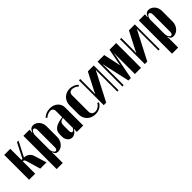

<svg xmlns="http://www.w3.org/2000/svg" viewBox="184 -1522 2707 2707"><g transform="rotate(-45 1537.0 -169.0)"><path d="M194 -215Q188 -235 179 -241Q170 -247 159 -247H156V0H35V-496H156V-274H176L289 -496H320L206 -274H207Q220 -274 237 -269.5Q254 -265 270.5 -255Q287 -245 301.5 -229Q316 -213 323 -190L382 0H257Z M534 -443 540 -441Q553 -476 571 -490.5Q589 -505 615 -505Q641 -505 664 -493.5Q687 -482 704.5 -462.5Q722 -443 732 -416.5Q742 -390 742 -361V-145Q742 -114 731 -85.5Q720 -57 701.5 -36Q683 -15 658.5 -2.5Q634 10 606 10Q581 10 565 -2Q549 -14 540 -43L534 -41L538 -12V168H416V-495H538V-472ZM538 -100Q538 -85 542 -70.5Q546 -56 553 -45Q560 -34 568.5 -27Q577 -20 586 -20Q599 -20 607.5 -33Q616 -46 616 -66V-416Q616 -436 607 -450Q598 -464 585 -464Q576 -464 568 -457.5Q560 -451 553 -440Q546 -429 542 -415.5Q538 -402 538 -388Z M793 -149Q793 -211 839 -245.5Q885 -280 988 -294V-415Q988 -445 973 -461Q958 -477 931 -477Q919 -477 905 -473.5Q891 -470 878 -464.5Q865 -459 854 -451.5Q843 -444 836 -435L817 -452Q837 -475 874 -490.5Q911 -506 956 -506Q990 -506 1019 -495Q1048 -484 1069.5 -465Q1091 -446 1103 -420Q1115 -394 1115 -364V-1H988V-29L993 -54L986 -56Q968 -25 942 -7.5Q916 10 887 10Q868 10 850.5 1.5Q833 -7 820.5 -21.5Q808 -36 800.5 -56Q793 -76 793 -99ZM946 -44Q967 -44 988 -82V-280Q966 -275 952.5 -268Q939 -261 931.5 -250Q924 -239 921.5 -222.5Q919 -206 919 -181V-92Q919 -70 926.5 -57Q934 -44 946 -44Z M1180 -337Q1180 -373 1192.5 -404Q1205 -435 1227.5 -457.5Q1250 -480 1280 -492.5Q1310 -505 1346 -505Q1384 -505 1419 -491Q1454 -477 1478 -452L1459 -434Q1442 -453 1415.5 -464.5Q1389 -476 1366 -476Q1337 -476 1321.5 -459.5Q1306 -443 1306 -414V-90Q1306 -58 1324.5 -38.5Q1343 -19 1375 -19Q1407 -19 1437 -38.5Q1467 -58 1480 -87L1503 -76Q1485 -36 1445 -13Q1405 10 1353 10Q1315 10 1283.5 -2.5Q1252 -15 1229 -37.5Q1206 -60 1193 -90.5Q1180 -121 1180 -158Z M1819 -495V0H1794V-394L1796 -423L1790 -424L1777 -396L1572 0H1523V-495H1549V-232L1547 -203L1554 -202L1565 -231L1701 -495Z M2266 0H2144V-378L2146 -408H2140L2137 -378L2064 0H2015L1930 -378L1925 -408H1918L1921 -378V0H1895V-495H2027L2075 -273L2079 -244H2086L2090 -273L2133 -495H2266Z M2638 -495V0H2613V-394L2615 -423L2609 -424L2596 -396L2391 0H2342V-495H2368V-232L2366 -203L2373 -202L2384 -231L2520 -495Z M2835 -443 2841 -441Q2854 -476 2872 -490.5Q2890 -505 2916 -505Q2942 -505 2965 -493.5Q2988 -482 3005.5 -462.5Q3023 -443 3033 -416.5Q3043 -390 3043 -361V-145Q3043 -114 3032 -85.5Q3021 -57 3002.5 -36Q2984 -15 2959.5 -2.5Q2935 10 2907 10Q2882 10 2866 -2Q2850 -14 2841 -43L2835 -41L2839 -12V168H2717V-495H2839V-472ZM2839 -100Q2839 -85 2843 -70.5Q2847 -56 2854 -45Q2861 -34 2869.5 -27Q2878 -20 2887 -20Q2900 -20 2908.5 -33Q2917 -46 2917 -66V-416Q2917 -436 2908 -450Q2899 -464 2886 -464Q2877 -464 2869 -457.5Q2861 -451 2854 -440Q2847 -429 2843 -415.5Q2839 -402 2839 -388Z"/></g></svg>

Font: Moniqa Black Heading
Style: Regular
Weight: 900
Designer: Rajesh Rajput
Foundry: Rajesh Rajput
Version: Version 1.000